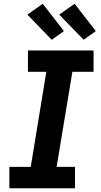

<svg xmlns="http://www.w3.org/2000/svg" viewBox="-20 -1004 540 1024"><path d="M30 0V-114H144L227 -621H129V-735H479V-621H366L282 -114H380V0ZM426 -792 296 -926 378 -984 491 -838ZM256 -792 126 -926 208 -984 321 -838Z"/></svg>

Font: Iosevka Curly Slab HvObl
Style: Regular
Weight: 900
Italic angle: -9°
Monospace: yes
Designer: Belleve Invis
Foundry: Belleve Invis
Version: Version 11.1.0; ttfautohint (v1.8.3)